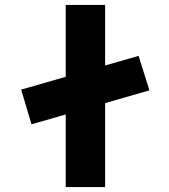

<svg xmlns="http://www.w3.org/2000/svg" viewBox="-20 -760 687 780"><path d="M108 -255 66 -396 543 -533 587 -393ZM247 0V-740H407V0Z"/></svg>

Font: Lexend Zetta
Style: Bold
Weight: 700
Designer: Bonnie Shaver-Troup, Thomas Jockin
Foundry: Lexend
Version: Version 1.007